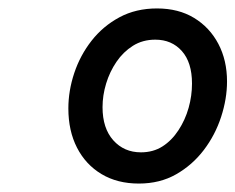

<svg xmlns="http://www.w3.org/2000/svg" viewBox="-20 -1045 558 455"><path d="M309 -610Q258 -610 220.5 -632.5Q183 -655 162.5 -695Q142 -735 142 -788Q142 -830 156 -872Q170 -914 197 -948.5Q224 -983 263 -1004Q302 -1025 352 -1025Q403 -1025 440 -1002.5Q477 -980 497.5 -941Q518 -902 518 -852Q518 -811 504 -768Q490 -725 463 -689.5Q436 -654 397.5 -632Q359 -610 309 -610ZM314 -684Q343 -684 365 -698Q387 -712 403 -736.5Q419 -761 427 -789.5Q435 -818 435 -847Q435 -897 411 -924Q387 -951 348 -951Q318 -951 295 -936.5Q272 -922 256 -898.5Q240 -875 231.5 -847Q223 -819 223 -791Q223 -741 248.5 -712.5Q274 -684 314 -684Z"/></svg>

Font: Playwrite ZA
Style: Regular
Weight: 400
Designer: Veronika Burian, José Scaglione
Foundry: TypeTogether
Version: Version 1.002